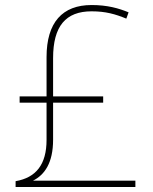

<svg xmlns="http://www.w3.org/2000/svg" viewBox="-20 -794 610 763"><path d="M344 -774C228 -774 165 -705 165 -567V-411H58V-386H165V-238C165 -140 123 -88 42 -74V-51H518V-76H111C157 -99 191 -146 191 -239V-386H390V-411H191V-563C191 -690 241 -749 344 -749C400 -749 438 -738 482 -720L491 -745C452 -761 407 -774 344 -774Z"/></svg>

Font: Noto Sans Tamil UI Thin
Style: Regular
Weight: 100
Designer: Jelle Bosma - Monotype Design Team
Foundry: Monotype Imaging Inc.
Version: Version 2.004